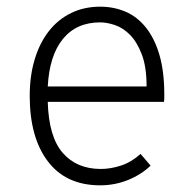

<svg xmlns="http://www.w3.org/2000/svg" viewBox="-20 -543 576 575"><path d="M123 -238Q126 -133 168 -85Q210 -37 282 -37Q311 -37 342 -47Q373 -57 401 -82Q409 -73 416 -64.5Q423 -56 431 -47Q403 -20 363.5 -4Q324 12 280 12Q178 12 123.5 -59.5Q69 -131 69 -256Q69 -316 84 -365.5Q99 -415 126.5 -450Q154 -485 193 -504Q232 -523 280 -523Q321 -523 356 -508Q391 -493 417 -460.5Q443 -428 457.5 -378.5Q472 -329 472 -260Q472 -255 472 -249.5Q472 -244 471 -238ZM280 -476Q209 -476 168.5 -426.5Q128 -377 123 -284H419Q419 -343 404.5 -380.5Q390 -418 369 -439Q348 -460 324 -468Q300 -476 280 -476Z"/></svg>

Font: Transpass ExtraLight
Style: Regular
Weight: 200
Designer: Delve Withrington
Foundry: Delve Fonts
Version: Version 1.001;December 18, 2019;FontCreator 12.0.0.2547 64-b